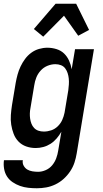

<svg xmlns="http://www.w3.org/2000/svg" viewBox="-32 -783 552 1026"><path d="M165 223Q142 223 119 220.5Q96 218 75 210.5Q54 203 35.5 190.5Q17 178 5.5 160Q-6 142 -10 119.5Q-14 97 -11 74L-10 73H90Q87 89 94.5 102.5Q102 116 114 123Q126 130 141 132.5Q156 135 172 135Q192 135 212.5 126Q233 117 247 100Q261 83 268.5 62.5Q276 42 279 22L296 -79Q285 -60 270.5 -43Q256 -26 238 -14.5Q220 -3 199.5 2.5Q179 8 159 8Q132 8 108 -0.5Q84 -9 67 -26.5Q50 -44 41 -67.5Q32 -91 28 -116.5Q24 -142 26 -168.5Q28 -195 32 -221L52 -341Q56 -363 62 -385Q68 -407 78 -428Q88 -449 102 -468Q116 -487 135 -501Q154 -515 176.5 -521.5Q199 -528 221 -528Q246 -528 270 -520.5Q294 -513 310.5 -497Q327 -481 337 -459Q347 -437 351 -413L369 -520H470L378 36Q374 61 366 85.5Q358 110 343 132.5Q328 155 308 173Q288 191 264 202.5Q240 214 215 218.5Q190 223 165 223ZM202 -80Q222 -80 241.5 -86.5Q261 -93 276.5 -108Q292 -123 300.5 -142Q309 -161 313 -181L333 -301Q335 -316 336 -332Q337 -348 335.5 -363Q334 -378 329.5 -392Q325 -406 316.5 -417.5Q308 -429 294 -434.5Q280 -440 264 -440Q243 -440 222 -431.5Q201 -423 185.5 -406Q170 -389 162 -368.5Q154 -348 151 -327L131 -207Q128 -192 127.5 -177.5Q127 -163 129 -149Q131 -135 136 -122Q141 -109 150.5 -99Q160 -89 173.5 -84.5Q187 -80 202 -80ZM199 -587 149 -628 265 -763H375L444 -623L386 -592L310 -699Z"/></svg>

Font: Iosevka Semibold
Style: Italic
Weight: 600
Italic angle: -9°
Monospace: yes
Designer: Belleve Invis
Foundry: Belleve Invis
Version: Version 32.5.0; ttfautohint (v1.8.4)